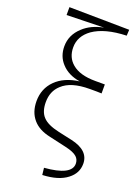

<svg xmlns="http://www.w3.org/2000/svg" viewBox="-182 -868 825 1145"><g transform="rotate(20 230.5 -296.0)"><path d="M241 202C308 199 360 184 397 155C431 129 448 96 448 56C448 0 410 -37 334 -54L247 -73C197 -84 162 -100 142 -122C122 -143 112 -174 112 -214C112 -260 127 -297 158 -325C195 -360 253 -377 332 -377C367 -377 392 -377 407 -376V-433H346C281 -433 232 -447 199 -475C169 -500 154 -534 154 -577C154 -625 176 -664 219 -695C268 -729 338 -748 430 -751L432 -789L51 -794V-744L287 -750C235 -740 192 -720 159 -689C121 -654 102 -613 102 -564C102 -523 115 -487 142 -458C170 -427 209 -407 260 -399C197 -391 147 -369 111 -333C76 -298 58 -254 58 -201C58 -154 71 -116 97 -86C122 -57 158 -38 205 -28L315 -3C350 5 374 15 388 28C400 39 406 54 406 71C406 120 349 149 236 158Z"/></g></svg>

Font: AllPunType ExtraLight
Style: Regular
Weight: 280
Version: 1.0